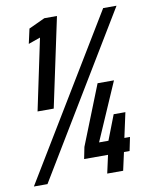

<svg xmlns="http://www.w3.org/2000/svg" viewBox="-87 -748 633 807"><g transform="rotate(-10 229.0 -344.5)"><path d="M62 -308 126 -612 75 -594 89 -657 158 -689H212L131 -308ZM-8 0 409 -688H466L50 0ZM305 0 322 -77H220L230 -127L331 -381H401L294 -135H334L375 -241H425L402 -135H426L414 -77H390L373 0Z"/></g></svg>

Font: Saira Ultra Condensed
Style: Bold Italic
Weight: 700
Width: 1
Italic angle: -12°
Designer: Hector Gatti with collaboration of the Omnibus-Type team
Foundry: Omnibus-Type
Version: Version 1.001; ttfautohint (v1.8)